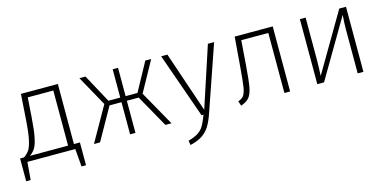

<svg xmlns="http://www.w3.org/2000/svg" viewBox="-69 -904 2999 1488"><g transform="rotate(-15 1430.0 -160.5)"><path d="M487 -40V143H451L439 0H55L43 143H7V-40H39Q67 -60 82.5 -83Q98 -106 110 -160Q122 -214 129 -318L143 -522H439V-40ZM392 -482H187L176 -324Q169 -223 157.5 -167Q146 -111 129.5 -84.5Q113 -58 85 -40H392Z M1054 -279 1211 0H1162L1017 -258H922V0H879V-258H783L638 0H589L747 -279L612 -522H661L784 -295H879V-522H922V-295H1017L1141 -522H1188Z M1512 2Q1491 63 1467.5 100.5Q1444 138 1407 162.5Q1370 187 1310 201L1304 165Q1355 151 1384.5 131.5Q1414 112 1431 82.5Q1448 53 1468 0H1452L1268 -522H1318L1483 -35L1643 -522H1693Z M2163 -522V0H2117V-482H1900L1885 -282Q1876 -164 1866.5 -112.5Q1857 -61 1836 -34.5Q1815 -8 1768 8L1755 -30Q1788 -41 1802 -62.5Q1816 -84 1823 -129Q1830 -174 1839 -286L1858 -522Z M2751 0H2705V-354Q2705 -401 2710 -468L2435 0H2381V-522H2427V-190Q2427 -135 2423 -55L2697 -522H2751Z"/></g></svg>

Font: FiraGO ExtraLight
Style: Regular
Weight: 200
Designer: bBox Type
Foundry: bBox Type GmbH
Version: Version 1.001